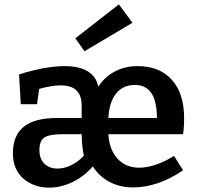

<svg xmlns="http://www.w3.org/2000/svg" viewBox="-20 -845 899 877"><path d="M816 -232H475Q479 -161 517 -120Q555 -79 616 -79Q651 -79 692.5 -93Q734 -107 775 -133L816 -67Q701 11 588 11Q528 11 480.5 -14Q433 -39 404 -85Q363 -38 310.5 -13Q258 12 205 12Q134 12 86.5 -29.5Q39 -71 39 -145Q39 -226 88.5 -266Q138 -306 240 -306H353V-362Q353 -409 329.5 -432Q306 -455 257 -455Q216 -455 159 -439L149 -369H75L67 -505Q187 -543 276 -543Q341 -543 379.5 -520Q418 -497 428 -453L429 -449Q458 -494 504.5 -518.5Q551 -543 608 -543Q709 -543 765 -480.5Q821 -418 821 -305Q821 -260 816 -232ZM475 -306H697Q696 -384 671 -420.5Q646 -457 596 -457Q542 -457 510.5 -418Q479 -379 475 -306ZM363 -134Q354 -175 353 -232H265Q206 -232 183 -217Q160 -202 160 -160Q160 -119 183 -97Q206 -75 243 -75Q273 -75 304.5 -90Q336 -105 363 -134ZM585 -741 366 -611 324 -670 523 -825Z"/></svg>

Font: Bitter Pro SemiBold
Style: Regular
Weight: 600
Designer: Sol Matas, and Bitter project Authors
Foundry: Sol Matas
Version: Version 1.010